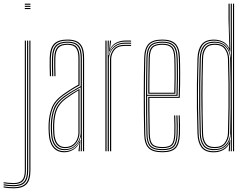

<svg xmlns="http://www.w3.org/2000/svg" viewBox="-76 -820 1349 1041"><path d="M58.5 -794.2V-800H89V-794.2ZM58.5 -771V-776.8H89V-771ZM58.5 -782.8V-788.5H89V-782.8ZM-2 201Q-14.8 201 -31.6 199.6Q-48.5 198.2 -56.5 196V190.2Q-47.5 192.5 -31 193.9Q-14.5 195.2 -2 195.2Q43.5 195.2 63.2 174Q83 152.8 83 104V-600H89V104Q89 156 67.9 178.5Q46.8 201 -2 201ZM-2 189.8Q-14 189.8 -30.4 188.4Q-46.8 187 -56.5 184.8V179.2Q-46.8 181 -30.8 182.4Q-14.8 183.8 -2 183.8Q37 183.8 53.9 165.2Q70.8 146.8 70.8 104V-600H76.8V104Q76.8 149.8 58.5 169.8Q40.2 189.8 -2 189.8ZM-2 178.2Q-14 178.2 -30.4 176.9Q-46.8 175.5 -56.5 173.8V168Q-46.5 169.8 -30.4 171.1Q-14.2 172.5 -2 172.5Q30.5 172.5 44.5 156.5Q58.5 140.5 58.5 104V-600H64.5V104Q64.5 143.5 49.1 160.9Q33.8 178.2 -2 178.2Z M373.8 0V-505Q373.8 -556 354.2 -577.9Q334.8 -599.8 290 -599.8Q242.8 -599.8 222.1 -578Q201.5 -556.2 199.8 -507.5Q199 -485 199.5 -458.8Q200 -432.5 200.8 -406.8H194.5Q193.8 -432.8 193.2 -459.4Q192.8 -486 193.5 -507.8Q195.2 -560 217.6 -582.8Q240 -605.5 290 -605.5Q322.2 -605.5 341.9 -595.2Q361.5 -585 370.8 -563Q380 -541 380 -505V0ZM274.8 -11.2Q305 -11.2 324.1 -26Q343.2 -40.8 352.4 -61.8Q361.5 -82.8 361.5 -101.2V-347Q343 -337.2 318.9 -322.6Q294.8 -308 275 -293.8Q237 -266.5 222.4 -231.8Q207.8 -197 205.8 -146.5Q205.2 -132.2 205.5 -123.4Q205.8 -114.5 206.8 -95Q209 -54.2 226.9 -32.8Q244.8 -11.2 274.8 -11.2ZM275.2 -17Q247.5 -17 231.2 -37.2Q215 -57.5 212.8 -95.2Q211.8 -112.5 211.5 -123.1Q211.2 -133.8 211.8 -146.2Q213.8 -198.5 228.6 -231.2Q243.5 -264 278.5 -289.5Q294.8 -301.5 315.6 -314.8Q336.5 -328 355.2 -338.2V-101Q355.2 -82.8 347.4 -63.2Q339.5 -43.8 322 -30.4Q304.5 -17 275.2 -17ZM275.8 -22.8Q302 -22.8 318.2 -34.9Q334.5 -47 341.9 -65.1Q349.2 -83.2 349.2 -100.8V-329.5Q334.2 -320.5 316.4 -309Q298.5 -297.5 281 -284.5Q247.2 -259 233.5 -227.4Q219.8 -195.8 218 -146.2Q217.5 -133 217.8 -124.1Q218 -115.2 219 -95.5Q221 -61.5 235.6 -42.1Q250.2 -22.8 275.8 -22.8ZM272.2 5.5Q233.5 5.5 212.2 -20.9Q191 -47.2 188.5 -93.8Q187.5 -111.5 187.2 -123.8Q187 -136 187.5 -147.8Q189.5 -196.5 204.8 -236Q220 -275.5 266 -308.2Q279.2 -317.5 293 -326.6Q306.8 -335.8 320.9 -344.5Q335 -353.2 349.2 -361V-505Q349.2 -542 336.1 -559.6Q323 -577.2 290 -577.2Q255.2 -577.2 240.4 -560.5Q225.5 -543.8 224.2 -506.8Q223.5 -485.5 223.9 -461.4Q224.2 -437.2 225 -406.8H219Q218.2 -435.8 217.9 -461.1Q217.5 -486.5 218 -506.8Q219.2 -546.5 235.4 -564.8Q251.5 -583 290 -583Q326.2 -583 340.9 -564.1Q355.5 -545.2 355.5 -505V-357.2Q332.5 -345 310.2 -331Q288 -317 268.5 -303Q225.2 -272 210.4 -234Q195.5 -196 193.5 -147.5Q193 -133 193.2 -123.8Q193.5 -114.5 194.5 -94.2Q197 -48.8 217.4 -24.5Q237.8 -0.2 273 -0.2Q303.2 -0.2 325.9 -16.4Q348.5 -32.5 358.5 -60.2H360L356.2 -7.2V0H349.8V-4.8L355.2 -44.8H353.8Q343 -21.5 320.8 -8Q298.5 5.5 272.2 5.5ZM361.8 0V-15L363.5 -78.8H362Q356 -50 332.6 -27.9Q309.2 -5.8 273.8 -5.8Q240.8 -5.8 221.9 -28.8Q203 -51.8 200.8 -94.5Q199.8 -112.2 199.5 -123.2Q199.2 -134.2 199.8 -147.2Q201.5 -194.5 215.5 -231.4Q229.5 -268.2 272 -298.8Q286.2 -308.8 302.2 -318.6Q318.2 -328.5 333.8 -337.5Q349.2 -346.5 361.5 -353V-505Q361.5 -550 345 -569.2Q328.5 -588.5 290 -588.5Q249.8 -588.5 231.5 -569.6Q213.2 -550.8 212 -507Q211.2 -484.5 211.8 -458.4Q212.2 -432.2 213 -406.8H206.8Q206 -432.8 205.5 -459.4Q205 -486 205.8 -507.2Q207.2 -553.5 226.6 -573.9Q246 -594.2 290 -594.2Q331.5 -594.2 349.6 -573.5Q367.8 -552.8 367.8 -505V0Z M507.8 0V-600H513.8V-585L511.5 -521.2H514Q521.8 -552 544.5 -570.4Q567.2 -588.8 602.2 -588.8Q610.8 -588.8 619 -588.6Q627.2 -588.5 634.8 -588.5V-582.8Q627.2 -582.8 618.8 -582.9Q610.2 -583 602 -583Q570.8 -583 551.4 -569.6Q532 -556.2 523.1 -536.8Q514.2 -517.2 514.2 -498.8V0ZM495.5 0V-600H501.8V0ZM520.5 0V-499Q520.5 -526.8 539 -551.8Q557.5 -576.8 600.8 -576.8Q609.2 -576.8 617.8 -576.8Q626.2 -576.8 634.8 -576.8V-571Q626.2 -571 617.8 -571Q609.2 -571 600.8 -571Q561 -571 543.9 -548.4Q526.8 -525.8 526.8 -499.2V0ZM515 -539.8 519.8 -592.8V-600H526V-595.2L520.5 -555.2H522Q532.5 -577.8 555.1 -589Q577.8 -600.2 603.5 -600.2Q611 -600.2 618.6 -600.2Q626.2 -600.2 634.8 -600V-594.2Q626.8 -594.5 619 -594.5Q611.2 -594.5 603.8 -594.5Q574 -594.5 551 -581.4Q528 -568.2 517.5 -539.8Z M804.8 5.5Q751 5.5 729 -17.6Q707 -40.8 705.8 -91.8Q704.5 -149.2 703.9 -201.9Q703.2 -254.5 703.4 -304.6Q703.5 -354.8 704.1 -404.9Q704.8 -455 705.8 -507.2Q707 -557.2 728.8 -581.4Q750.5 -605.5 804.5 -605.5Q852.5 -605.5 875 -583.2Q897.5 -561 899.5 -508.8Q900 -493.2 900.4 -470.8Q900.8 -448.2 900.9 -420Q901 -391.8 900.5 -358.8Q900 -325.8 898.5 -289.2H734Q734 -250.2 734.2 -218.2Q734.5 -186.2 735.1 -156.1Q735.8 -126 736.2 -93Q737 -53.5 751.4 -38.1Q765.8 -22.8 804.8 -22.8Q840.5 -22.8 853.9 -36.8Q867.2 -50.8 869 -93Q869.8 -110.5 869.6 -137.1Q869.5 -163.8 868 -194.5H874Q875.5 -164.2 875.6 -137.5Q875.8 -110.8 875 -93Q873.2 -48 858 -32.5Q842.8 -17 804.8 -17Q762.8 -17 746.9 -33.8Q731 -50.5 730 -92.8Q729.5 -122.5 728.9 -154.4Q728.2 -186.2 728 -221.2Q727.8 -256.2 727.8 -294.8H892.8Q894 -332.8 894.5 -365.4Q895 -398 894.9 -424.9Q894.8 -451.8 894.4 -472.9Q894 -494 893.2 -508.8Q891.2 -561.8 868.6 -580.8Q846 -599.8 804.5 -599.8Q753 -599.8 733 -577Q713 -554.2 711.8 -507Q710.8 -455.2 710.1 -404.2Q709.5 -353.2 709.5 -302.1Q709.5 -251 710 -198.8Q710.5 -146.5 711.8 -92Q713 -42.5 733.8 -21.4Q754.5 -0.2 804.8 -0.2Q851.2 -0.2 871.1 -20Q891 -39.8 893.5 -92Q894 -103.2 894.1 -119.5Q894.2 -135.8 893.9 -155.1Q893.5 -174.5 892.5 -194.5H898.5Q899.8 -167 900.1 -139.5Q900.5 -112 899.5 -91.8Q897.2 -38 876.1 -16.2Q855 5.5 804.8 5.5ZM804.8 -5.8Q756.5 -5.8 737.8 -25.6Q719 -45.5 718 -92Q716.8 -146.8 716.2 -199.5Q715.8 -252.2 715.8 -303.5Q715.8 -354.8 716.4 -405.5Q717 -456.2 718 -506.8Q719 -554 738.5 -574.1Q758 -594.2 804.5 -594.2Q846.8 -594.2 866.1 -575Q885.5 -555.8 887.2 -506.5Q888 -493.2 888.5 -463.8Q889 -434.2 888.8 -392.5Q888.5 -350.8 886.8 -300.5H721.8Q721.8 -237.8 722.2 -190.2Q722.8 -142.8 723.8 -92.5Q724.5 -47.8 742.2 -29.6Q760 -11.5 804.8 -11.5Q846.2 -11.5 862.8 -28.5Q879.2 -45.5 881.2 -92.5Q882 -110 881.9 -136.9Q881.8 -163.8 880.2 -194.5H886.2Q887.5 -168.5 887.9 -140.6Q888.2 -112.8 887.2 -92.5Q885.2 -42.5 867.1 -24.1Q849 -5.8 804.8 -5.8ZM721.8 -306H880.8Q882.5 -350.2 882.8 -390.6Q883 -431 882.5 -461.5Q882 -492 881.2 -506.2Q879.5 -552.8 861.9 -570.6Q844.2 -588.5 804.5 -588.5Q761 -588.5 743 -570Q725 -551.5 724 -506.5Q723 -463 722.4 -414.1Q721.8 -365.2 721.8 -306ZM727.8 -311.8Q728 -348.2 728.1 -379.4Q728.2 -410.5 728.9 -441Q729.5 -471.5 730 -506.2Q731 -548.8 747.4 -565.9Q763.8 -583 804.5 -583Q840.2 -583 856.8 -567Q873.2 -551 875 -506.2Q875.5 -493.5 876 -465.6Q876.5 -437.8 876.4 -398.5Q876.2 -359.2 874.8 -311.8ZM734 -317.2H869Q870.2 -360.2 870.4 -398.4Q870.5 -436.5 870 -464.8Q869.5 -493 869 -506.2Q867.2 -547.8 852.5 -562.5Q837.8 -577.2 804.5 -577.2Q766.2 -577.2 751.6 -561.4Q737 -545.5 736.2 -506.2Q735.8 -474.2 735.1 -445.5Q734.5 -416.8 734.2 -386Q734 -355.2 734 -317.2Z M1193.2 0H1187.2V-800H1193.2ZM1181 0H1175.2L1176.5 -91.5H1175Q1173 -52.2 1148.5 -29Q1124 -5.8 1084.5 -5.8Q1043 -5.8 1025.8 -29.8Q1008.5 -53.8 1007 -94Q1004.5 -170 1003.8 -236Q1003 -302 1003.8 -367.1Q1004.5 -432.2 1007 -505.5Q1008.2 -544.5 1025.9 -569.2Q1043.5 -594 1086.5 -594Q1125.5 -594 1148.9 -570.6Q1172.2 -547.2 1174.8 -508.8H1176.2L1175 -609V-800H1181ZM1086.2 -11.5Q1116.8 -11.5 1135.4 -24.6Q1154 -37.8 1162.9 -57.2Q1171.8 -76.8 1172 -95.5Q1174 -168.5 1174.5 -235.4Q1175 -302.2 1174.4 -368.4Q1173.8 -434.5 1171.8 -504.2Q1171.2 -523 1162.9 -542.5Q1154.5 -562 1136.1 -575.2Q1117.8 -588.5 1087.2 -588.5Q1046 -588.5 1030 -564.5Q1014 -540.5 1013 -504.8Q1010.8 -432 1010 -365.8Q1009.2 -299.5 1010 -233.2Q1010.8 -167 1013 -94Q1014.2 -56.8 1030.1 -34.1Q1046 -11.5 1086.2 -11.5ZM1087 -17Q1050.2 -17 1035.2 -38.1Q1020.2 -59.2 1019 -94Q1016.8 -173.2 1016 -240Q1015.2 -306.8 1016.1 -370.9Q1017 -435 1019 -505.5Q1020.2 -541 1036 -562Q1051.8 -583 1088 -583Q1131 -583 1148.1 -557.1Q1165.2 -531.2 1166 -504Q1168.2 -434 1169 -368.4Q1169.8 -302.8 1169 -235.9Q1168.2 -169 1166 -95.8Q1165.2 -67 1147 -42Q1128.8 -17 1087 -17ZM1087.2 -22.8Q1126.2 -22.8 1142.6 -46Q1159 -69.2 1159.8 -95.8Q1162 -169.8 1162.8 -237.1Q1163.5 -304.5 1162.8 -370Q1162 -435.5 1159.8 -504Q1159 -530.2 1143.1 -553.8Q1127.2 -577.2 1088.2 -577.2Q1055 -577.2 1040.6 -557.6Q1026.2 -538 1025 -504.5Q1022 -403 1021.9 -303.5Q1021.8 -204 1025 -95Q1026.2 -61.8 1040.1 -42.2Q1054 -22.8 1087.2 -22.8ZM1082.8 5.8Q1036.2 5.8 1016.4 -20.9Q996.5 -47.5 994.8 -94Q992.5 -165 991.6 -231.2Q990.8 -297.5 991.6 -364.6Q992.5 -431.8 994.8 -505Q996.5 -551.8 1016.9 -578.5Q1037.2 -605.2 1084.2 -605.2Q1110.5 -605.2 1133.1 -593.9Q1155.8 -582.5 1166 -560H1167.5L1163 -712.5V-800H1169.2V-666.8L1172.8 -541.2H1170.2Q1161.5 -571 1138.5 -585.2Q1115.5 -599.5 1085 -599.5Q1037.5 -599.5 1020 -571.8Q1002.5 -544 1001 -505Q998.5 -432.8 997.8 -366.2Q997 -299.8 997.9 -233.1Q998.8 -166.5 1001 -94Q1002.2 -52.5 1020.2 -26.2Q1038.2 0 1083.5 0Q1118 0 1141.5 -17.4Q1165 -34.8 1171.2 -60.8H1172.8L1170 0H1164L1164.2 -5.2L1166.8 -37.8H1165.2Q1155 -17.8 1133 -6Q1111 5.8 1082.8 5.8Z"/></svg>

Font: Big Shoulders Inline Display ExtraLight
Style: Regular
Weight: 250
Version: Version 2.002